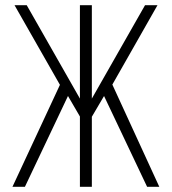

<svg xmlns="http://www.w3.org/2000/svg" viewBox="-20 -720 663 740"><path d="M547 0 381 -350 334 -270V0H288V-271L242 -350L76 0H28L211 -393L36 -700H83L288 -340V-700H334V-340L539 -700H587L413 -394L594 0Z"/></svg>

Font: Bebas Neue Book
Style: Regular
Weight: 400
Designer: Ryoichi Tsunekawa
Foundry: Ryoichi Tsunekawa
Version: Version 001.003